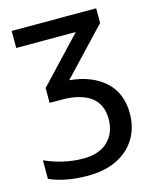

<svg xmlns="http://www.w3.org/2000/svg" viewBox="-116 -618 755 937"><g transform="rotate(-15 261.0 -149.5)"><path d="M461 -539V-465L243 -234Q354 -224 420.5 -164.5Q487 -105 487 -1Q487 69 454.5 123.5Q422 178 360.5 209Q299 240 212 240Q153 240 104 230.5Q55 221 18 204V110Q56 128 106.5 140.5Q157 153 212 153Q293 153 336.5 110.5Q380 68 380 -2Q380 -77 329 -114.5Q278 -152 180 -152H122V-227L335 -453H34V-539Z"/></g></svg>

Font: Noto Sans Medium
Style: Regular
Weight: 500
Designer: Monotype Design Team
Foundry: Monotype Imaging Inc.
Version: Version 2.007